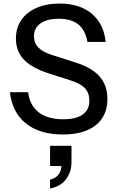

<svg xmlns="http://www.w3.org/2000/svg" viewBox="-20 -751 663 1085"><path d="M335 9Q205 9 127 -53Q49 -115 36 -230H139Q148 -155 199 -116Q250 -77 337 -77Q410 -77 447.5 -104Q485 -131 485 -181Q485 -226 460 -252.5Q435 -279 381 -296L256 -336Q160 -367 115 -414Q70 -461 70 -533Q70 -594 100.5 -638Q131 -682 186.5 -706.5Q242 -731 316 -731Q430 -731 498.5 -673.5Q567 -616 577 -514H474Q462 -582 422 -613.5Q382 -645 312 -645Q246 -645 209 -619Q172 -593 172 -546Q172 -508 196.5 -482.5Q221 -457 278 -439L409 -397Q500 -368 543.5 -318Q587 -268 587 -192Q587 -96 521 -43.5Q455 9 335 9ZM263 314V264Q294 257 310.5 236Q327 215 327 180L364 187H263V73H384V164Q384 221 353 262Q322 303 263 314Z"/></svg>

Font: Instrument Sans Medium
Style: Regular
Weight: 500
Designer: Rodrigo Fuenzalida
Foundry: fragTYPE
Version: Version 1.000;gftools[0.9.28]